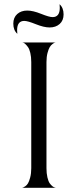

<svg xmlns="http://www.w3.org/2000/svg" viewBox="-20 -889 352 909"><path d="M43 -777Q43 -806 61.5 -822.5Q80 -839 109 -839Q136 -839 174.5 -823.5Q213 -808 229 -808Q263 -808 263 -852Q263 -863 262 -869Q281 -852 281 -821Q281 -792 262.5 -775.5Q244 -759 215 -759Q188 -759 149.5 -774.5Q111 -790 95 -790Q61 -790 61 -746Q61 -735 62 -729Q43 -746 43 -777ZM84 0Q86 0 89 -1Q92 -2 99.5 -7Q107 -12 112.5 -21Q118 -30 123 -49Q128 -68 128 -93V-595Q128 -620 123.5 -638.5Q119 -657 112.5 -666Q106 -675 100 -680.5Q94 -686 90 -687L85 -688H244Q242 -688 239 -687Q236 -686 228.5 -680.5Q221 -675 215.5 -666Q210 -657 205 -638.5Q200 -620 200 -595V-93Q200 -68 204.5 -49Q209 -30 215.5 -21Q222 -12 228.5 -7Q235 -2 240 -1L244 0Z"/></svg>

Font: Bellefair
Style: Regular
Weight: 400
Designer: Nick Shinn, Liron Lavi Turkenic
Foundry: Shinntype
Version: Version 1.003;PS 001.003;hotconv 1.0.88;makeotf.lib2.5.64775